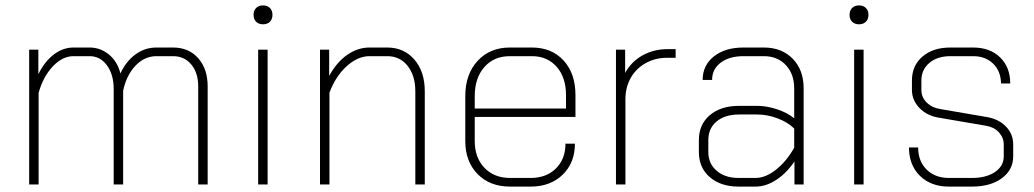

<svg xmlns="http://www.w3.org/2000/svg" viewBox="-20 -683 3830 711"><path d="M749 -363V0H714V-363Q714 -413 688.5 -444Q663 -475 621 -475H559Q515 -475 481.5 -439.5Q448 -404 436 -347V0H401V-353Q401 -407 376 -441Q351 -475 312 -475H252Q211 -475 175 -436.5Q139 -398 123 -339V0H88V-499H122V-408Q145 -455 179 -481Q213 -507 252 -507H312Q352 -507 383.5 -481Q415 -455 426 -411Q446 -455 481 -481Q516 -507 559 -507H621Q679 -507 714 -467.5Q749 -428 749 -363Z M919 -628Q919 -644 928.5 -653.5Q938 -663 954 -663Q970 -663 979.5 -653.5Q989 -644 989 -628Q989 -612 979.5 -602.5Q970 -593 954 -593Q938 -593 928.5 -602.5Q919 -612 919 -628ZM936 -499H971V0H936Z M1165 -499H1199V-402Q1227 -453 1266 -480Q1305 -507 1348 -507H1414Q1476 -507 1514.5 -462.5Q1553 -418 1553 -345V0H1518V-345Q1518 -403 1489.5 -439Q1461 -475 1414 -475H1348Q1305 -475 1264 -438Q1223 -401 1200 -340V0H1165Z M1703 -161V-327Q1703 -408 1748.5 -457.5Q1794 -507 1868 -507H1950Q2023 -507 2067 -459Q2111 -411 2111 -331V-250H1738V-161Q1738 -99 1774 -61.5Q1810 -24 1869 -24H1945Q2003 -24 2038.5 -59Q2074 -94 2074 -151H2109Q2109 -80 2063.5 -36Q2018 8 1945 8H1869Q1794 8 1748.5 -38.5Q1703 -85 1703 -161ZM2076 -281V-331Q2076 -396 2041.5 -435.5Q2007 -475 1950 -475H1868Q1809 -475 1773.5 -434.5Q1738 -394 1738 -327V-281Z M2261 -499H2295V-413Q2318 -455 2359.5 -478Q2401 -501 2451 -501H2482V-469H2450Q2407 -469 2371.5 -449.5Q2336 -430 2316 -395Q2296 -360 2296 -315V0H2261Z M2568 -120V-164Q2568 -222 2608.5 -256.5Q2649 -291 2717 -291H2784Q2819 -291 2857 -278.5Q2895 -266 2921 -245V-356Q2921 -409 2890 -442Q2859 -475 2809 -475H2733Q2681 -475 2649 -451Q2617 -427 2617 -387H2582Q2582 -441 2623.5 -474Q2665 -507 2733 -507H2809Q2875 -507 2915.5 -465.5Q2956 -424 2956 -356V0H2922V-85Q2892 -41 2854 -16.5Q2816 8 2778 8H2715Q2649 8 2608.5 -27Q2568 -62 2568 -120ZM2778 -24Q2815 -24 2854 -55Q2893 -86 2921 -136V-207Q2898 -230 2860 -244.5Q2822 -259 2784 -259H2717Q2665 -259 2634 -233.5Q2603 -208 2603 -164V-120Q2603 -77 2634 -50.5Q2665 -24 2715 -24Z M3126 -628Q3126 -644 3135.5 -653.5Q3145 -663 3161 -663Q3177 -663 3186.5 -653.5Q3196 -644 3196 -628Q3196 -612 3186.5 -602.5Q3177 -593 3161 -593Q3145 -593 3135.5 -602.5Q3126 -612 3126 -628ZM3143 -499H3178V0H3143Z M3346 -137H3380Q3380 -86 3411.5 -55Q3443 -24 3494 -24H3579Q3632 -24 3664.5 -46Q3697 -68 3697 -104V-148Q3697 -173 3679.5 -192.5Q3662 -212 3633 -217L3458 -247Q3413 -254 3385 -283Q3357 -312 3357 -350V-385Q3357 -440 3396 -473.5Q3435 -507 3499 -507H3584Q3646 -507 3683.5 -470.5Q3721 -434 3721 -374H3687Q3686 -420 3657.5 -447.5Q3629 -475 3584 -475H3499Q3451 -475 3421.5 -450Q3392 -425 3392 -385V-350Q3392 -323 3411.5 -303.5Q3431 -284 3463 -279L3638 -249Q3680 -241 3706 -213.5Q3732 -186 3732 -148V-104Q3732 -54 3690 -23Q3648 8 3579 8H3494Q3427 8 3386.5 -32Q3346 -72 3346 -137Z"/></svg>

Font: Bai Jamjuree ExtraLight
Style: Regular
Weight: 275
Designer: Katatrad Aksorn Co.,Ltd.
Foundry: Cadson Demak Co.,Ltd.
Version: Version 1.000; ttfautohint (v1.6)